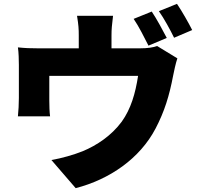

<svg xmlns="http://www.w3.org/2000/svg" viewBox="-20 -895 1040 997"><path d="M768 -835 674 -797C701 -758 730 -699 751 -658L846 -698C828 -733 793 -798 768 -835ZM899 -875 805 -837C832 -799 864 -740 884 -699L978 -739C961 -773 925 -837 899 -875ZM901 -592 796 -656C776 -649 749 -644 705 -644H559V-711C559 -744 561 -763 567 -813H380C388 -763 389 -744 389 -711V-644H180C140 -644 110 -645 73 -649C77 -624 78 -581 78 -558C78 -519 78 -419 78 -386C78 -355 76 -320 73 -291H240C237 -313 236 -348 236 -373C236 -404 236 -470 236 -501H697C683 -410 660 -330 612 -263C558 -190 482 -140 410 -110C363 -91 299 -73 247 -64L373 82C548 37 706 -71 788 -228C834 -316 859 -397 879 -502C883 -522 892 -566 901 -592Z"/></svg>

Font: Noto Sans CJK TC Black
Style: Regular
Weight: 900
Designer: Ryoko NISHIZUKA 西塚涼子 (kana, bopomofo & ideographs); Paul D. Hunt (Latin, Greek & Cyrillic); Sandoll Communications 산돌커뮤니
Foundry: Adobe
Version: Version 2.004;hotconv 1.0.118;makeotfexe 2.5.65603